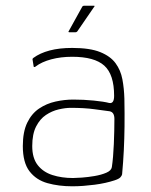

<svg xmlns="http://www.w3.org/2000/svg" viewBox="-20 -645 529 673"><path d="M233 8Q186 8 146.5 -3Q107 -14 83.5 -44.5Q60 -75 60 -133Q60 -183 75.5 -215Q91 -247 117 -264.5Q143 -282 174.5 -289Q206 -296 237 -296Q273 -296 308.5 -292.5Q344 -289 363 -284Q380 -281 380 -309Q380 -384 345.5 -415Q311 -446 233 -446Q193 -446 159.5 -437Q126 -428 105 -412Q103 -410 100.5 -410Q98 -410 98 -412L94 -437Q94 -439 95 -440Q96 -441 97 -442Q120 -459 154 -468Q188 -477 233 -477Q295 -477 331 -462.5Q367 -448 385 -423.5Q403 -399 409 -367Q415 -335 416 -299Q417 -245 416.5 -202Q416 -159 414 -118.5Q412 -78 408 -34Q407 -29 402 -23.5Q397 -18 382 -13Q367 -8 349 -4Q331 0 311.5 2.5Q292 5 272.5 6.5Q253 8 233 8ZM236 -21Q246 -21 267 -22.5Q288 -24 311.5 -28Q335 -32 352.5 -39.5Q370 -47 372 -59Q377 -92 379 -140Q381 -188 381 -228Q381 -252 364 -255Q348 -257 312 -262Q276 -267 228 -267Q209 -267 185.5 -261.5Q162 -256 141 -242Q120 -228 106.5 -201.5Q93 -175 93 -133Q93 -91 112 -66.5Q131 -42 163.5 -31.5Q196 -21 236 -21ZM223 -532Q220 -532 220 -533.5Q220 -535 221 -536L268 -621Q270 -625 276 -625H309Q311 -625 311.5 -624Q312 -623 310 -621L251 -535Q250 -534 248.5 -533Q247 -532 245 -532Z"/></svg>

Font: Glory Thin Thin
Style: Regular
Weight: 250
Version: Version 1.011